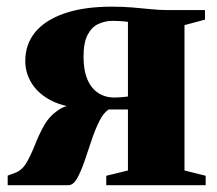

<svg xmlns="http://www.w3.org/2000/svg" viewBox="-20 -542 634 562"><path d="M2.5 0V-28L26.5 -37Q46.5 -45.5 59 -68Q71.5 -90.5 82.8 -119.2Q94 -148 109.2 -175Q124.5 -202 150.5 -219.8Q176.5 -237.5 219 -238.5L227.5 -226Q172.5 -227 133.8 -245.8Q95 -264.5 74.5 -295.5Q54 -326.5 54 -363.5Q54 -412.5 83.2 -448Q112.5 -483.5 169.2 -503Q226 -522.5 307.5 -522.5Q339 -522.5 367.2 -520.2Q395.5 -518 421.2 -515.2Q447 -512.5 471 -512.5H580V-484.5L520 -468.5V-43L582 -27.5V0H291V-27.5L354.5 -43V-221.5H298Q282.5 -211.5 270.2 -186.5Q258 -161.5 247.5 -129.8Q237 -98 226.8 -68.5Q216.5 -39 205.5 -19.5Q194.5 0 180 0ZM315 -256.5Q321 -256.5 328.2 -257Q335.5 -257.5 342.8 -258.2Q350 -259 354.5 -259.5V-478Q350 -479 342.5 -479.5Q335 -480 326.5 -480.5Q318 -481 310.5 -481Q288 -481 268.2 -472Q248.5 -463 236.5 -440.2Q224.5 -417.5 224.5 -376Q224.5 -336 236 -309.2Q247.5 -282.5 268 -269.5Q288.5 -256.5 315 -256.5Z"/></svg>

Font: Merriweather 120pt Black
Style: Regular
Weight: 900
Designer: Eben Sorkin
Foundry: Eben Sorkin
Version: Version 2.100